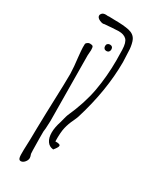

<svg xmlns="http://www.w3.org/2000/svg" viewBox="-205 -713 728 903"><g transform="rotate(30 158.5 -261.5)"><path d="M140 -53Q140 -81 152 -117L158 -140Q160 -146 161 -151Q162 -156 164 -160Q205 -251 219.5 -331.5Q234 -412 234 -499L233 -555Q232 -595 217.5 -609Q203 -623 175 -623Q164 -623 138 -621Q132 -621 120.5 -619.5Q109 -618 100 -618Q91 -614 74.5 -621.5Q58 -629 58 -641Q58 -646 62 -651Q68 -660 84 -660Q93 -660 98 -659V-660Q109 -659 132 -659Q181 -659 210.5 -652.5Q240 -646 251 -623Q255 -615 258 -601.5Q261 -588 262 -576Q265 -516 265 -507Q265 -353 212 -181Q208 -169 200 -152Q188 -128 181.5 -101Q175 -74 176 -25Q203 -26 203 -16Q203 -11 197.5 -2.5Q192 6 186 13Q164 11 152 -6.5Q140 -24 140 -53ZM67 83 69 26 70 -38 72 -119Q79 -317 78 -335Q77 -373 71 -420Q70 -430 68 -451.5Q66 -473 67 -490Q67 -495 73.5 -500Q80 -505 87 -505Q100 -505 103.5 -500.5Q107 -496 107 -480L106 -466L105 -451L108 -96Q108 -88 106 -54Q106 -50 105 -46Q104 -42 104 -37V0Q104 38 105 64Q106 83 106 83Q111 96 111 103Q111 115 101.5 126Q92 137 81 137Q72 137 69 126.5Q66 116 67 83ZM154 -531Q154 -539 159 -543.5Q164 -548 171 -548Q179 -548 183.5 -543.5Q188 -539 188 -531Q188 -523 183.5 -518Q179 -513 171 -513Q163 -513 158.5 -518Q154 -523 154 -531Z"/></g></svg>

Font: Amatic SC
Style: Regular
Weight: 400
Designer: Multiple Designers
Foundry: Vernon Adams
Version: Version 2.505